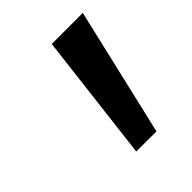

<svg xmlns="http://www.w3.org/2000/svg" viewBox="-102 -812 424 424"><g transform="rotate(-45 109.5 -600.0)"><path d="M219 -750 149 -450H86L122 -750Z"/></g></svg>

Font: Cabin
Style: Italic
Weight: 400
Designer: Pablo Impallari
Foundry: Pablo Impallari. www.impallari.com Igino Marini. www.ikern.com
Version: Version 1.005